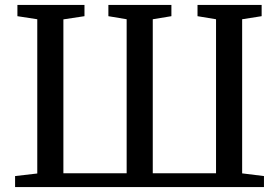

<svg xmlns="http://www.w3.org/2000/svg" viewBox="-20 -763 1138 783"><path d="M41.5 0V-45L132 -55.5V-684.5L51 -697V-743H324.5V-697L238.5 -684V-56.5H496.5V-684.5L422 -697V-743H679V-697L603 -684.5V-56.5H861V-684.5L785.5 -697V-743H1047V-697L967.5 -684.5V-56L1056.5 -45V0Z"/></svg>

Font: Merriweather 36pt
Style: Regular
Weight: 400
Designer: Eben Sorkin
Foundry: Eben Sorkin
Version: Version 2.100